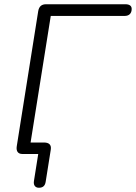

<svg xmlns="http://www.w3.org/2000/svg" viewBox="-20 -725 640 904"><path d="M163 159C182 159 192 150 195 131L219 -20C223 -44 210 -54 187 -54H124L219 -650H567C588 -650 600 -662 600 -683C600 -698 589 -705 570 -705H197C176 -705 164 -695 160 -673L59 -37C55 -13 65 0 85 0H160L140 126C136 148 147 159 163 159Z"/></svg>

Font: SN Pro Light
Style: Italic
Weight: 300
Italic angle: -8.99998°
Designer: Tobias Whetton
Foundry: Supernotes
Version: Version 1.001;Glyphs 3.2 (3249)